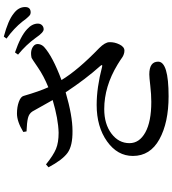

<svg xmlns="http://www.w3.org/2000/svg" viewBox="33 -912 933 1040"><g transform="rotate(-90 500.0 -392.5)"><path d="M307.6 -715.8 304.7 -733.4Q361.3 -767.6 404.3 -767.6Q440.4 -767.6 468.3 -757.3Q496.1 -747.1 500 -731.4Q524.4 -647.5 546.9 -597.7Q607.4 -622.1 654.3 -654.3Q701.2 -686.5 706.1 -688.5Q751 -698.2 774.4 -673.8Q783.2 -663.1 780.3 -647.9Q777.3 -632.8 765.6 -621.1Q713.9 -574.2 585.9 -526.4Q639.6 -437.5 758.8 -322.3Q791 -290 791 -266.6Q792 -239.3 778.8 -212.4Q765.6 -185.5 745.1 -185.5Q735.4 -185.5 725.6 -189Q715.8 -192.4 709.5 -196.8Q703.1 -201.2 690.9 -209.5Q678.7 -217.8 669.9 -222.7Q550.8 -294.9 428.7 -294.9Q347.7 -294.9 295.9 -255.9Q244.1 -216.8 244.1 -158.2Q244.1 -104.5 302.2 -72.3Q360.4 -40 467.8 -40Q507.8 -40 554.7 -45.4Q601.6 -50.8 616.2 -50.8Q685.5 -50.8 685.5 -2.9Q685.5 53.7 498 53.7Q355.5 53.7 265.1 3.9Q174.8 -45.9 174.8 -139.6Q174.8 -223.6 253.9 -279.8Q333 -335.9 451.2 -335.9Q544.9 -335.9 657.2 -306.6Q666 -304.7 667 -307.1Q668 -309.6 662.1 -316.4Q591.8 -394.5 519.5 -503.9Q392.6 -466.8 310.5 -466.8Q229.5 -465.8 191.4 -493.7Q153.3 -521.5 113.3 -596.7L128.9 -610.4Q178.7 -570.3 212.9 -556.2Q247.1 -542 300.8 -542Q375 -543.9 477.5 -574.2Q417 -681.6 416 -683.6Q404.3 -702.1 380.4 -708Q356.4 -713.9 307.6 -715.8ZM723.6 -761.7 735.4 -778.3Q824.2 -748 861.3 -712.9Q891.6 -685.5 891.6 -654.3Q891.6 -640.6 882.8 -631.8Q874 -623 860.4 -623Q843.8 -623 814.5 -666Q777.3 -717.8 723.6 -761.7ZM810.5 -824.2 821.3 -838.9Q909.2 -815.4 945.3 -786.1Q981.4 -759.8 981.4 -723.6Q981.4 -693.4 952.1 -693.4Q949.2 -693.4 945.8 -694.3Q942.4 -695.3 939.9 -696.3Q937.5 -697.3 934.1 -700.7Q930.7 -704.1 928.7 -706.1Q926.8 -708 922.9 -712.4Q918.9 -716.8 917 -719.2Q915 -721.7 910.2 -728Q905.3 -734.4 903.3 -737.3Q866.2 -784.2 810.5 -824.2Z"/></g></svg>

Font: GenYoMin TW TTF SemiBold
Style: Regular
Weight: 600
Version: Version 1.300